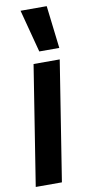

<svg xmlns="http://www.w3.org/2000/svg" viewBox="-106 -825 392 860"><g transform="rotate(-10 90.0 -394.5)"><path d="M103 0H-16L70 -544H189ZM105 -595 54 -789H173L196 -595Z"/></g></svg>

Font: Georama ExtraCondensed
Style: Bold Italic
Weight: 700
Width: 2
Italic angle: -9°
Designer: Jean-Baptiste Levee
Foundry: Production Type
Version: Version 1.000